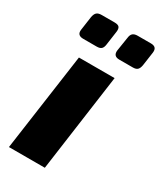

<svg xmlns="http://www.w3.org/2000/svg" viewBox="-181 -779 718 848"><g transform="rotate(30 178.0 -355.0)"><path d="M266 -497 197 0H14L84 -497ZM143 -710Q161 -710 167 -702.5Q173 -695 171 -679L161 -608Q159 -592 151.5 -585Q144 -578 128 -578H59Q27 -578 31 -608L41 -678Q44 -695 52 -702.5Q60 -710 78 -710ZM328 -710Q344 -710 351 -702.5Q358 -695 356 -679L346 -609Q343 -592 335.5 -585Q328 -578 312 -578H243Q212 -578 215 -608L226 -678Q228 -696 236.5 -703Q245 -710 260 -710Z"/></g></svg>

Font: Exo 2 ExtraBold
Style: Italic
Weight: 800
Italic angle: -8°
Designer: Natanael Gama
Foundry: Natanael Gama
Version: Version 2.010